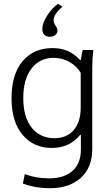

<svg xmlns="http://www.w3.org/2000/svg" viewBox="-20 -760 557 999"><path d="M399.9 -199.2V-380.9Q379.4 -416 341.8 -437.5Q304.2 -459 258.8 -459Q187.5 -459 144.3 -403.8Q101.1 -348.6 101.1 -250Q101.1 -150.9 144.8 -95.9Q188.5 -41 263.2 -41Q327.6 -41 363.8 -83.7Q399.9 -126.5 399.9 -199.2ZM460 -408.2V15.1Q460 112.3 400.1 165.8Q340.3 219.2 241.2 219.2Q161.6 219.2 99.1 194.8L108.9 146Q167.5 168 234.9 168Q314 168 357.4 129.2Q400.9 90.3 400.9 17.1V-58.1H397Q341.8 9.8 249 9.8Q155.3 9.8 97.7 -58.1Q40 -126 40 -249Q40 -373.5 97.7 -441.7Q155.3 -509.8 252.9 -509.8Q298.3 -509.8 332.5 -494.6Q366.7 -479.5 396 -448.2H400.9Q402.8 -464.8 410.2 -500H465.8Q460 -455.6 460 -408.2ZM258.8 -653.8Q258.8 -642.1 268.8 -627Q278.8 -611.8 278.8 -601.1Q278.8 -586.9 267.8 -577.9Q256.8 -568.8 238.8 -568.8Q221.2 -568.8 210.7 -579.1Q200.2 -589.4 200.2 -608.9Q200.2 -640.1 226.3 -680.2Q252.4 -720.2 282.2 -740.2L305.2 -725.1Q258.8 -686 258.8 -653.8Z"/></svg>

Font: LT Hoop Light
Style: Regular
Weight: 300
Designer: Daniel Lyons
Foundry: LyonsType
Version: Version 1.000